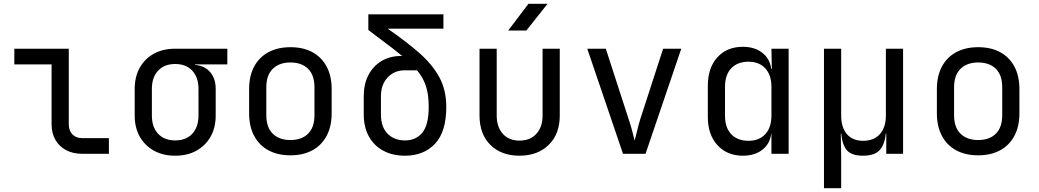

<svg xmlns="http://www.w3.org/2000/svg" viewBox="-20 -805 5440 1005"><path d="M410 0Q362 0 326 -19Q290 -38 270 -73Q250 -108 250 -155V-468H55V-550H340V-155Q340 -121 359 -101.5Q378 -82 410 -82H550V0Z M897 10Q833 10 785.5 -16.5Q738 -43 711.5 -90Q685 -137 685 -200V-340Q685 -403 711.5 -450.5Q738 -498 785.5 -524Q833 -550 897 -550H1170V-468H1001V-452L986 -466Q1043 -466 1076 -432Q1109 -398 1109 -340V-200Q1109 -137 1082.5 -90Q1056 -43 1008.5 -16.5Q961 10 897 10ZM897 -70Q954 -70 986.5 -105Q1019 -140 1019 -200V-340Q1019 -400 986.5 -435Q954 -470 897 -470Q840 -470 807.5 -435Q775 -400 775 -340V-200Q775 -140 807.5 -105Q840 -70 897 -70Z M1500 8Q1434 8 1385.5 -18Q1337 -44 1310.5 -93.5Q1284 -143 1284 -212V-338Q1284 -408 1310.5 -457Q1337 -506 1385.5 -532Q1434 -558 1500 -558Q1567 -558 1615 -532Q1663 -506 1689.5 -457Q1716 -408 1716 -338V-212Q1716 -143 1689.5 -93.5Q1663 -44 1614.5 -18Q1566 8 1500 8ZM1500 -72Q1559 -72 1592.5 -105Q1626 -138 1626 -202V-348Q1626 -412 1592.5 -445Q1559 -478 1500 -478Q1442 -478 1408 -445Q1374 -412 1374 -348V-202Q1374 -138 1408 -105Q1442 -72 1500 -72Z M2100 10Q2035 10 1986.5 -16Q1938 -42 1911 -90.5Q1884 -139 1884 -205V-302Q1884 -365 1908.5 -412Q1933 -459 1977 -485.5Q2021 -512 2079 -512H2155L2185 -437H2099Q2044 -437 2009 -399.5Q1974 -362 1974 -302V-205Q1974 -141 2008.5 -105.5Q2043 -70 2100 -70Q2157 -70 2190.5 -110.5Q2224 -151 2224 -245Q2224 -296 2215 -334.5Q2206 -373 2185 -406.5Q2164 -440 2127.5 -474.5Q2091 -509 2037 -550.5Q1983 -592 1908 -648V-730H2301V-655H2009Q2106 -588 2174.5 -528Q2243 -468 2279.5 -401Q2316 -334 2316 -245Q2316 -115 2257 -52.5Q2198 10 2100 10Z M2699 10Q2604 10 2547 -46.5Q2490 -103 2490 -200V-550H2580V-200Q2580 -140 2612 -104.5Q2644 -69 2699 -69Q2755 -69 2787.5 -104.5Q2820 -140 2820 -200V-550H2910V-200Q2910 -103 2852 -46.5Q2794 10 2699 10ZM2640 -645 2746 -785H2846L2735 -645Z M3241 0 3054 -550H3151L3271 -180Q3282 -147 3290 -116.5Q3298 -86 3302 -69Q3307 -86 3314 -116.5Q3321 -147 3331 -180L3451 -550H3546L3359 0Z M3868 10Q3786 10 3735.5 -45Q3685 -100 3685 -194V-355Q3685 -450 3735 -505Q3785 -560 3868 -560Q3936 -560 3977 -523Q4018 -486 4018 -424L4000 -445H4020L4018 -550H4108V0H4018V-105H4000L4018 -126Q4018 -63 3977 -26.5Q3936 10 3868 10ZM3898 -68Q3954 -68 3986 -103Q4018 -138 4018 -200V-350Q4018 -412 3986 -447Q3954 -482 3898 -482Q3841 -482 3808 -448Q3775 -414 3775 -350V-200Q3775 -136 3808 -102Q3841 -68 3898 -68Z M4293 180V-550H4383V-200Q4383 -138 4413 -103Q4443 -68 4498 -68Q4554 -68 4585.5 -103Q4617 -138 4617 -200V-550H4707V0H4619V-105H4599L4617 -126Q4617 -64 4591 -27Q4565 10 4497 10Q4430 10 4406.5 -27Q4383 -64 4383 -126L4401 -105H4381L4383 20V180Z M5100 8Q5034 8 4985.5 -18Q4937 -44 4910.5 -93.5Q4884 -143 4884 -212V-338Q4884 -408 4910.5 -457Q4937 -506 4985.5 -532Q5034 -558 5100 -558Q5167 -558 5215 -532Q5263 -506 5289.5 -457Q5316 -408 5316 -338V-212Q5316 -143 5289.5 -93.5Q5263 -44 5214.5 -18Q5166 8 5100 8ZM5100 -72Q5159 -72 5192.5 -105Q5226 -138 5226 -202V-348Q5226 -412 5192.5 -445Q5159 -478 5100 -478Q5042 -478 5008 -445Q4974 -412 4974 -348V-202Q4974 -138 5008 -105Q5042 -72 5100 -72Z"/></svg>

Font: JetBrains Mono
Style: Regular
Weight: 400
Monospace: yes
Designer: Philipp Nurullin, Konstantin Bulenkov
Foundry: JetBrains
Version: Version 2.305